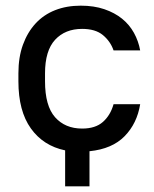

<svg xmlns="http://www.w3.org/2000/svg" viewBox="-20 -528 545 678"><path d="M210 3Q133 -13 89 -74.5Q45 -136 45 -241V-269Q45 -326 61 -370Q77 -414 105.5 -445Q134 -476 174.5 -492Q215 -508 265 -508Q312 -508 348.5 -495.5Q385 -483 411 -462Q437 -441 453 -412Q469 -383 475 -350H381Q370 -382 343.5 -404Q317 -426 270 -426Q210 -426 174.5 -387.5Q139 -349 139 -269V-241Q139 -154 174.5 -114Q210 -74 270 -74Q317 -74 343.5 -97.5Q370 -121 381 -160H475Q464 -92 420 -47Q376 -2 296 6V130H210Z"/></svg>

Font: PT Root UI Medium
Style: Regular
Weight: 500
Designer: Vitaly Kuzmin
Foundry: ParaType Ltd.
Version: Version 2.001G